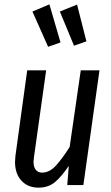

<svg xmlns="http://www.w3.org/2000/svg" viewBox="-20 -850 512 882"><path d="M49 -106Q49 -115 51 -135L105 -527H192L136 -128Q134 -114 134 -107Q134 -83 144.5 -70Q155 -57 173 -57Q208 -57 238 -90.5Q268 -124 300 -175L351 -527H437L363 0H289L296 -88Q263 -39 232.5 -13.5Q202 12 157 12Q108 12 78.5 -20Q49 -52 49 -106ZM207 -830 258 -655 201 -635 129 -797ZM334 -829 377 -660 320 -640 255 -797Z"/></svg>

Font: Fira Sans Extra Condensed
Style: Italic
Weight: 400
Width: 3
Italic angle: -8°
Designer: Carrois Corporate & Edenspiekermann AG
Foundry: Carrois Corporate GbR & Edenspiekermann AG
Version: Version 4.203